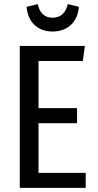

<svg xmlns="http://www.w3.org/2000/svg" viewBox="-20 -912 475 932"><path d="M382 -616H167V-387H354V-314H167V-73H396V0H76V-689H392ZM109 -879 163 -892Q178 -826 235 -826Q264 -826 283 -843Q302 -860 309 -892L363 -879Q358 -822 323.5 -790.5Q289 -759 235 -759Q182 -759 148 -790.5Q114 -822 109 -879Z"/></svg>

Font: Fira Sans Compressed
Style: Regular
Weight: 400
Width: 1
Designer: bBox Type GmbH & Carrois Corporate GbR & Edenspiekermann AG
Foundry: bBox Type GmbH & Carrois Corporate GbR & Edenspiekermann AG
Version: Version 4.301